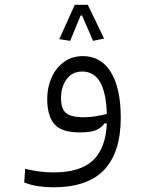

<svg xmlns="http://www.w3.org/2000/svg" viewBox="-20 -573 626 816"><path d="M206.5 223.1Q174.8 223.1 142.1 218.3Q109.4 213.4 83 202.6L86.9 144.5Q119.6 152.3 147.9 156Q176.3 159.7 208 159.7Q321.3 159.7 375.5 108.2Q429.7 56.6 434.1 -48.8L423.8 -48.3Q412.6 -31.7 390.6 -21Q368.7 -10.3 318.4 -10.3Q241.7 -10.3 211.2 -45.4Q180.7 -80.6 180.7 -152.8Q180.7 -201.2 199 -242.7Q217.3 -284.2 251.5 -309.3Q285.6 -334.5 333 -334.5Q409.2 -334.5 451.2 -266.4Q493.2 -198.2 493.2 -72.8Q493.2 74.2 422.9 148.7Q352.5 223.1 206.5 223.1ZM434.1 -88.9Q428.7 -269 330.1 -269Q286.6 -269 262.9 -236.1Q239.3 -203.1 239.3 -156.2Q239.3 -111.8 259.8 -93.3Q280.3 -74.7 336.4 -74.7Q362.8 -74.7 386.7 -78.9Q410.6 -83 434.1 -88.9ZM353 -552.7 422.4 -409.2 375.5 -399.4 328.6 -507.3H322.8L278.3 -399.4L231.9 -406.7L297.9 -552.7Z"/></svg>

Font: CaskaydiaCove NFP Light
Style: Regular
Weight: 300
Designer: Aaron Bell
Foundry: Saja Typeworks
Version: Version 2111.001; VTT 6.35;Nerd Fonts 3.1.1